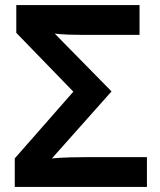

<svg xmlns="http://www.w3.org/2000/svg" viewBox="-20 -734 629 754"><path d="M38 0H557V-117H325Q290 -117 254.5 -116Q219 -115 184 -112L418 -375L195 -602Q221 -599 250.5 -598Q280 -597 306 -597H528V-714H44V-605L268 -374L38 -112Z"/></svg>

Font: Noto Sans UI
Style: Bold
Weight: 700
Designer: Monotype Design Team
Foundry: Monotype Imaging Inc.
Version: Version 1.901